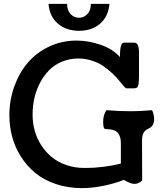

<svg xmlns="http://www.w3.org/2000/svg" viewBox="-20 -945 829 978"><path d="M383.3 -788.1Q317.9 -788.1 275.4 -824Q232.9 -859.9 227.1 -925.3H321.8Q321.8 -891.6 339.8 -873Q357.9 -854.5 382.3 -854.5Q406.7 -854.5 424.8 -873Q442.9 -891.6 442.9 -925.3H537.6Q531.7 -859.9 489.5 -824Q447.3 -788.1 383.3 -788.1ZM703.6 -230.5 704.1 -25.9Q686.5 -8.3 664.6 -8.3Q659.2 -8.3 653.6 -9.5Q647.9 -10.7 641.6 -13.4Q635.3 -16.1 631.3 -17.8Q627.4 -19.5 619.9 -23.7Q612.3 -27.8 610.4 -28.8Q566.4 -10.7 508.1 1.2Q449.7 13.2 398.4 13.2Q325.2 13.2 263.7 -7.8Q202.1 -28.8 159.2 -64.5Q116.2 -100.1 86.2 -147.7Q56.2 -195.3 42 -248.5Q27.8 -301.8 27.8 -358.4Q27.8 -435.1 52.7 -504.4Q77.6 -573.7 121.6 -625.5Q165.5 -677.2 230.5 -707.8Q295.4 -738.3 370.6 -738.3Q430.2 -738.3 492.4 -717Q554.7 -695.8 590.8 -654.3Q590.8 -727.5 609.9 -727.5H664.6Q688 -727.5 688 -676.8V-556.2Q688 -528.3 685.3 -515.4Q682.6 -502.4 678.5 -499.3Q674.3 -496.1 664.6 -495.1H624Q620.1 -495.1 610.1 -506.3Q600.1 -517.6 586.9 -534.4Q573.7 -551.3 552.5 -571Q531.2 -590.8 507.3 -607.7Q483.4 -624.5 449.5 -635.7Q415.5 -647 378.9 -647Q333.5 -647 294.9 -630.6Q256.3 -614.3 229.5 -586.7Q202.6 -559.1 183.3 -522.2Q164.1 -485.4 155 -444.3Q146 -403.3 146 -360.4Q146 -319.3 156.5 -280.5Q167 -241.7 189 -207Q210.9 -172.4 241.9 -146.2Q272.9 -120.1 316.7 -104.7Q360.4 -89.4 411.6 -89.4Q505.9 -89.4 595.7 -111.8V-212.4Q595.7 -229 593.3 -240.5Q590.8 -252 583.7 -263.7Q576.7 -275.4 560.8 -281.2Q544.9 -287.1 521 -287.1Q511.7 -287.1 508.5 -295.4Q505.4 -303.7 505.4 -325.2Q505.4 -357.9 521.5 -383.8Q584.5 -378.4 645.5 -378.4Q670.4 -378.4 694.8 -379.6Q719.2 -380.9 734.9 -382.3Q750.5 -383.8 753.9 -383.8Q757.8 -379.9 761.5 -365.5Q765.1 -351.1 765.1 -339.8Q765.1 -320.8 758.8 -309.8Q752.4 -298.8 743.4 -293.9Q734.4 -289.1 725.3 -283.7Q716.3 -278.3 710 -265.4Q703.6 -252.4 703.6 -230.5Z"/></svg>

Font: Coustard
Style: Regular
Weight: 400
Foundry: vernon adams
Version: Version 1.001